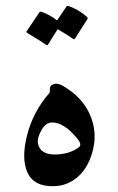

<svg xmlns="http://www.w3.org/2000/svg" viewBox="-20 -621 409 665"><path d="M158.2 -325.7Q174.8 -337.4 198.7 -323.2Q263.7 -285.2 290.3 -226.6Q316.9 -168 303 -106.4Q289.1 -44.9 252 -10.7Q214.8 23.4 164.6 23.9Q96.7 24.9 75 -23.7Q53.2 -72.3 74 -153.3Q94.7 -234.4 150.9 -298.8Q152.8 -300.8 152.8 -311.5Q152.8 -322.3 158.2 -325.7ZM252.9 -110.8Q265.1 -120.1 248 -140.6Q201.7 -197.8 159.2 -196.8Q137.7 -196.3 122.6 -168.5Q107.4 -140.6 111.8 -122.6Q120.1 -85.9 169.7 -85.9Q219.2 -85.9 252.9 -110.8ZM210 -598.1Q212.4 -602.1 217.3 -600.1Q252.9 -587.9 281.2 -562.5Q285.2 -559.1 282.7 -554.7L239.3 -486.8Q236.8 -482.9 230.5 -488.3Q225.1 -492.7 179.7 -520L146 -466.3Q143.1 -462.4 136.7 -467.8Q130.4 -473.1 73.7 -507.3Q70.3 -509.8 72.3 -512.7L116.2 -578.1Q118.7 -581.5 124 -580.1Q153.3 -569.8 177.7 -550.3Z"/></svg>

Font: Amiri Quran
Style: Regular
Weight: 400
Designer: Khaled Hosny
Version: Version 000.105